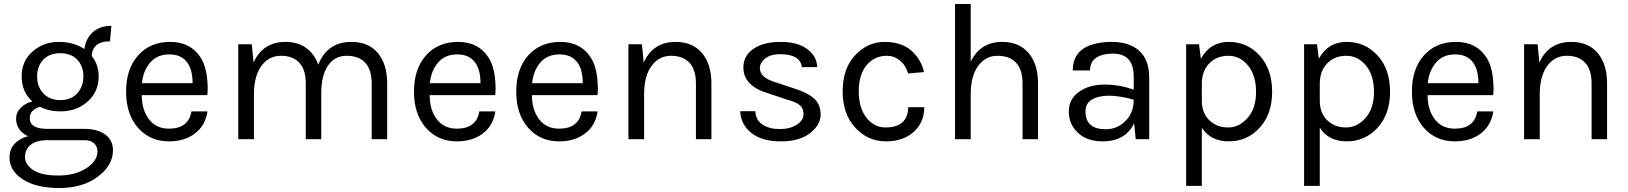

<svg xmlns="http://www.w3.org/2000/svg" viewBox="-20 -701 8199 967"><path d="M28 93Q28 50 53.5 23Q79 -4 121 -15Q61 -44 61 -104Q61 -134 84.5 -158Q108 -182 143 -190Q89 -238 89 -316Q89 -394 144.5 -442Q200 -490 276 -490Q352 -490 405 -454Q412 -507 447.5 -539Q483 -571 541 -571L534 -493Q446 -493 442 -419Q477 -376 477 -316Q477 -239 421.5 -189.5Q366 -140 283 -140Q226 -140 182 -163Q162 -159 146 -144.5Q130 -130 130 -105Q130 -52 218 -52H404Q471 -52 510 -23.5Q549 5 549 56Q549 132 472.5 189Q396 246 279 246Q162 246 95 202.5Q28 159 28 93ZM471 61Q471 38 454.5 21.5Q438 5 404 5H211Q160 7 133 29.5Q106 52 106 90Q106 128 147.5 155.5Q189 183 273.5 183Q358 183 414.5 146.5Q471 110 471 61ZM198 -400.5Q167 -368 167 -316Q167 -264 198.5 -230.5Q230 -197 284 -197Q338 -197 369 -231Q400 -265 400 -316.5Q400 -368 369 -400.5Q338 -433 283.5 -433Q229 -433 198 -400.5Z M990 -412Q1025 -359 1026 -257Q1026 -235 1024 -222H694Q694 -148 730 -100.5Q766 -53 831 -53Q930 -53 944 -140H1025Q1014 -68 961.5 -28.5Q909 11 831 11Q735 11 675 -57.5Q615 -126 615 -240Q615 -354 675.5 -422Q736 -490 837.5 -490Q939 -490 990 -412ZM695 -282H950Q950 -346 926 -382Q896 -427 833 -427Q771 -427 736 -385.5Q701 -344 695 -282Z M1180 0V-478H1248L1257 -386Q1304 -490 1418 -490Q1480 -490 1522 -459.5Q1564 -429 1583 -375Q1628 -490 1750 -490Q1836 -490 1883 -434Q1930 -378 1930 -281V0H1852V-281Q1852 -350 1819.5 -385Q1787 -420 1726 -420Q1665 -420 1631.5 -370Q1598 -320 1598 -232V0H1520V-281Q1520 -350 1487.5 -385Q1455 -420 1395 -420Q1335 -420 1298 -371Q1261 -322 1259 -235V0Z M2440 -412Q2475 -359 2476 -257Q2476 -235 2474 -222H2144Q2144 -148 2180 -100.5Q2216 -53 2281 -53Q2380 -53 2394 -140H2475Q2464 -68 2411.5 -28.5Q2359 11 2281 11Q2185 11 2125 -57.5Q2065 -126 2065 -240Q2065 -354 2125.5 -422Q2186 -490 2287.5 -490Q2389 -490 2440 -412ZM2145 -282H2400Q2400 -346 2376 -382Q2346 -427 2283 -427Q2221 -427 2186 -385.5Q2151 -344 2145 -282Z M2955 -412Q2990 -359 2991 -257Q2991 -235 2989 -222H2659Q2659 -148 2695 -100.5Q2731 -53 2796 -53Q2895 -53 2909 -140H2990Q2979 -68 2926.5 -28.5Q2874 11 2796 11Q2700 11 2640 -57.5Q2580 -126 2580 -240Q2580 -354 2640.5 -422Q2701 -490 2802.5 -490Q2904 -490 2955 -412ZM2660 -282H2915Q2915 -346 2891 -382Q2861 -427 2798 -427Q2736 -427 2701 -385.5Q2666 -344 2660 -282Z M3145 0V-478H3213L3222 -386Q3269 -490 3383 -490Q3468 -490 3515.5 -434Q3563 -378 3563 -281V0H3485V-281Q3485 -350 3452.5 -385Q3420 -420 3360 -420Q3300 -420 3263 -371Q3226 -322 3224 -235V0Z M3708 -141H3784Q3786 -96 3820.5 -73.5Q3855 -51 3907 -51Q3959 -51 3993 -73Q4027 -95 4027 -125.5Q4027 -156 4007 -172Q3987 -188 3942 -200L3849 -231Q3724 -268 3724 -361Q3724 -420 3774.5 -455Q3825 -490 3911 -490Q3997 -490 4045.5 -454Q4094 -418 4096 -363H4019Q4010 -428 3909 -428Q3860 -428 3833.5 -406Q3807 -384 3807 -358.5Q3807 -333 3827 -315.5Q3847 -298 3891 -285L3987 -253Q4048 -234 4080.5 -204.5Q4113 -175 4113 -123.5Q4113 -72 4060 -30.5Q4007 11 3912 11Q3817 11 3764 -31.5Q3711 -74 3708 -141Z M4224 -241Q4224 -356 4287 -423Q4350 -490 4435 -490Q4519 -490 4569 -447Q4619 -403 4634 -338L4554 -331Q4541 -373 4512 -396.5Q4483 -420 4448 -420Q4383 -420 4344 -372Q4305 -324 4305 -242Q4305 -159 4343 -109Q4382 -59 4439.5 -59Q4497 -59 4525.5 -85.5Q4554 -112 4554 -161H4635Q4635 -84 4581 -36Q4528 11 4442 11Q4351 11 4287.5 -58Q4224 -127 4224 -241Z M4790 0V-681H4869V-390Q4917 -490 5028 -490Q5113 -490 5160.5 -434Q5208 -378 5208 -281V0H5130V-281Q5130 -350 5097.5 -385Q5065 -420 5004 -420Q4943 -420 4906 -368.5Q4869 -317 4869 -226V0Z M5415 -239Q5466 -275 5543 -275Q5620 -275 5690 -249V-310Q5690 -375 5663 -403Q5636 -431 5584.5 -431Q5533 -431 5501.5 -410.5Q5470 -390 5470 -346H5383Q5383 -456 5501 -482Q5537 -490 5579 -490Q5668 -490 5718 -445Q5768 -400 5768 -308V0H5700L5692 -80Q5648 11 5533 11Q5455 11 5409 -32Q5363 -75 5363 -139Q5363 -203 5415 -239ZM5447 -140Q5447 -50 5549 -50Q5607 -50 5648.5 -91.5Q5690 -133 5690 -199Q5619 -219 5566 -219Q5513 -219 5480 -200Q5447 -181 5447 -140Z M5954 235V-478H6019L6028 -405Q6075 -490 6168.5 -490Q6262 -490 6324.5 -421Q6387 -352 6387 -239Q6387 -126 6324 -57.5Q6261 11 6169 11Q6077 11 6033 -58V235ZM6033 -194Q6033 -131 6071 -95Q6109 -59 6165 -59Q6221 -59 6263.5 -107Q6306 -155 6306 -238.5Q6306 -322 6265.5 -371Q6225 -420 6167 -420Q6109 -420 6072 -383.5Q6035 -347 6033 -285Z M6548 235V-478H6613L6622 -405Q6669 -490 6762.5 -490Q6856 -490 6918.5 -421Q6981 -352 6981 -239Q6981 -126 6918 -57.5Q6855 11 6763 11Q6671 11 6627 -58V235ZM6627 -194Q6627 -131 6665 -95Q6703 -59 6759 -59Q6815 -59 6857.5 -107Q6900 -155 6900 -238.5Q6900 -322 6859.5 -371Q6819 -420 6761 -420Q6703 -420 6666 -383.5Q6629 -347 6627 -285Z M7466 -412Q7501 -359 7502 -257Q7502 -235 7500 -222H7170Q7170 -148 7206 -100.5Q7242 -53 7307 -53Q7406 -53 7420 -140H7501Q7490 -68 7437.5 -28.5Q7385 11 7307 11Q7211 11 7151 -57.5Q7091 -126 7091 -240Q7091 -354 7151.5 -422Q7212 -490 7313.5 -490Q7415 -490 7466 -412ZM7171 -282H7426Q7426 -346 7402 -382Q7372 -427 7309 -427Q7247 -427 7212 -385.5Q7177 -344 7171 -282Z M7656 0V-478H7724L7733 -386Q7780 -490 7894 -490Q7979 -490 8026.5 -434Q8074 -378 8074 -281V0H7996V-281Q7996 -350 7963.5 -385Q7931 -420 7871 -420Q7811 -420 7774 -371Q7737 -322 7735 -235V0Z"/></svg>

Font: Karmilla
Style: Regular
Weight: 400
Designer: Jonathan Pinhorn
Version: Version 1.000